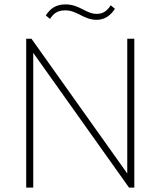

<svg xmlns="http://www.w3.org/2000/svg" viewBox="-20 -852 729 872"><path d="M99 0H131V-612L566 0H590V-676H558V-64L123 -676H99ZM188 -782 207 -766C223 -790 240 -805 277 -805C331 -805 359 -762 419 -762C457 -762 483 -783 502 -812L483 -828C467 -804 450 -789 419 -789C370 -789 342 -832 277 -832C232 -832 207 -811 188 -782Z"/></svg>

Font: MV Cash Thin
Style: Regular
Weight: 100
Designer: Rodrigo Fuenzalida
Foundry: fragTYPE
Version: Version 1.100;Glyphs 3.1.2 (3151)